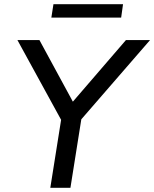

<svg xmlns="http://www.w3.org/2000/svg" viewBox="-20 -896 736 916"><path d="M220 0 278 -365 286 -298 63 -705H168L333 -401H319L581 -705H696L343 -298L374 -365L316 0ZM225 -812 235 -876H567L558 -812Z"/></svg>

Font: Nunito Sans 10pt Medium
Style: Italic
Weight: 500
Italic angle: -9°
Designer: Vernon Adams
Foundry: Vernon Adams
Version: Version 3.101;gftools[0.9.27]